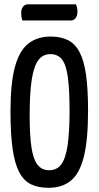

<svg xmlns="http://www.w3.org/2000/svg" viewBox="-20 -884 469 914"><path d="M210.6 10Q161.9 10 127.6 -6.6Q93.3 -23.1 71.7 -64Q50.2 -104.9 40 -175.5Q29.9 -246.2 29.9 -354.4Q29.9 -487.2 50.9 -564.9Q71.9 -642.5 114.5 -676.3Q157.2 -710 221.6 -710Q270.2 -710 304.2 -692.6Q338.2 -675.2 359.2 -634.9Q380.2 -594.5 389.7 -526.7Q399.2 -458.8 399.2 -356.9Q399.2 -219.1 379.4 -139.1Q359.6 -59.1 318.1 -24.6Q276.6 10 210.6 10ZM214.1 -73.6Q250.7 -73.6 271.5 -101.4Q292.3 -129.2 301.7 -191.4Q311.1 -253.7 311.1 -355.4Q311.1 -455.4 303.2 -515Q295.3 -574.5 275.5 -600.4Q255.8 -626.4 219.9 -626.4Q184.6 -626.4 163 -598.3Q141.4 -570.1 131.3 -506.1Q121.2 -442.2 121.2 -333.9Q121.2 -240.8 129.6 -183.7Q138 -126.6 158.5 -100.1Q178.9 -73.6 214.1 -73.6ZM86.4 -786.7Q82.9 -797.2 81.9 -806Q80.9 -814.9 80.9 -823.7Q81.3 -841.4 89.9 -852.4Q98.6 -863.5 113.9 -863.5H341.3Q345.6 -854.4 347.2 -845.5Q348.8 -836.7 348.8 -828.5Q348.5 -810.2 340.5 -798.5Q332.5 -786.7 317.7 -786.7Z"/></svg>

Font: Yanone Kaffeesatz ExtraLight
Style: Regular
Weight: 200
Designer: Yanone (Cyrillic: Daniel Pouzeot, Huerta Tipografica, and Cyreal)
Foundry: Yanone
Version: Version 2.003